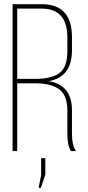

<svg xmlns="http://www.w3.org/2000/svg" viewBox="-20 -720 420 915"><path d="M40 -700H179Q323 -700 323 -543V-480Q323 -353 212 -333Q323 -316 323 -193V-83Q323 -26 342 0H318Q301 -27 301 -83V-193Q301 -266 262 -294.5Q223 -323 148 -323H62V0H40ZM62 -344H148Q226 -344 263.5 -372Q301 -400 301 -477V-541Q301 -679 178 -679H62ZM164 175 176 114V34H196V112L175 175Z"/></svg>

Font: Bebas Neue Light
Style: Regular
Weight: 300
Designer: Ryoichi Tsunekawa
Foundry: Ryoichi Tsunekawa
Version: Version 1.003;PS 001.003;hotconv 1.0.70;makeotf.lib2.5.58329